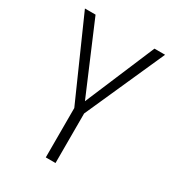

<svg xmlns="http://www.w3.org/2000/svg" viewBox="-172 -818 845 923"><g transform="rotate(30 250.0 -357.0)"><path d="M223 0V-274L28 -714H87L251 -328L414 -714H473L277 -275V0Z"/></g></svg>

Font: Noto Sans Mono ExtraCondensed Light
Style: Regular
Weight: 300
Width: 2
Designer: Monotype Design Team
Foundry: Monotype Imaging Inc.
Version: Version 2.014; ttfautohint (v1.8.4.7-5d5b)